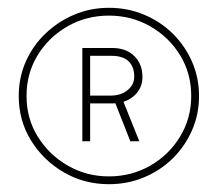

<svg xmlns="http://www.w3.org/2000/svg" viewBox="-20 -729 565 492"><path d="M259 -257Q196 -257 143.5 -287.5Q91 -318 59.5 -369Q28 -420 28 -483Q28 -530 46 -571Q64 -612 96.5 -643Q129 -674 170.5 -691.5Q212 -709 259 -709Q307 -709 349 -691.5Q391 -674 422.5 -643Q454 -612 472 -571Q490 -530 490 -483Q490 -436 472 -395Q454 -354 422.5 -323Q391 -292 349 -274.5Q307 -257 259 -257ZM259 -277Q317 -277 365 -304.5Q413 -332 441.5 -379Q470 -426 470 -483Q470 -541 441.5 -587.5Q413 -634 365 -661.5Q317 -689 259 -689Q201 -689 153 -661.5Q105 -634 76.5 -587.5Q48 -541 48 -483Q48 -425 77 -378.5Q106 -332 154 -304.5Q202 -277 259 -277ZM314 -367 273 -471 292 -479 337 -367ZM191 -367V-606H268Q303 -606 324 -585.5Q345 -565 345 -532Q345 -502 323 -483Q301 -464 268 -464H204L211 -469V-367ZM211 -478 204 -484H263Q290 -484 307 -498Q324 -512 324 -533Q324 -558 309.5 -572Q295 -586 265 -586H200L211 -594Z"/></svg>

Font: Lexend Deca Thin
Style: Regular
Weight: 250
Designer: Bonnie Shaver-Troup, Thomas Jockin
Foundry: Lexend
Version: Version 1.007